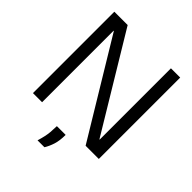

<svg xmlns="http://www.w3.org/2000/svg" viewBox="-228 -794 1101 1101"><g transform="rotate(45 322.0 -243.5)"><path d="M55 0V-660H163L512 -82H514V-660H589V0H482L131 -580H129V0ZM265 173Q281 121 283.5 87Q286 53 286 37H357Q357 84 346.5 116.5Q336 149 321 173Z"/></g></svg>

Font: Bricolage Grotesque 48pt Light
Style: Regular
Weight: 300
Designer: Mathieu Triay
Foundry: Atelier Triay
Version: Version 1.000; ttfautohint (v1.8.4.7-5d5b);gftools[0.9.32]